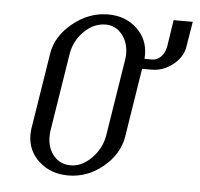

<svg xmlns="http://www.w3.org/2000/svg" viewBox="-43 -556 624 600"><g transform="rotate(5 269.0 -256.0)"><path d="M63.5 -116.7Q63.5 -126 64.9 -136.2L103 -376Q112.3 -430.7 162.8 -471.4Q213.4 -512.2 272.9 -512.2Q327.1 -512.2 362.8 -479Q398.4 -445.8 398.4 -396.5Q398.4 -387.7 397.9 -383.8H420.9Q438.5 -383.8 450.7 -397.5Q462.9 -411.1 465.8 -432.1L478 -512.2H538.1L524.9 -432.1Q519.5 -399.9 489.5 -376Q459.5 -352.1 422.9 -352.1H393.1L358.9 -136.2Q349.6 -80.6 300.8 -40.3Q252 0 191.9 0Q136.7 0 100.1 -33.4Q63.5 -66.9 63.5 -116.7ZM123.5 -116.2Q123.5 -79.6 143.8 -55.9Q164.1 -32.2 196.8 -32.2Q231.9 -32.2 262.5 -63.2Q293 -94.2 299.8 -136.2L337.9 -376Q339.4 -385.3 339.4 -394.5Q339.4 -430.7 319.1 -455.3Q298.8 -480 268.1 -480Q230.5 -480 200 -449.7Q169.4 -419.4 163.1 -376L125 -136.2Q123.5 -126 123.5 -116.2Z"/></g></svg>

Font: Gawaa
Style: Italic
Weight: 400
Designer: T. Christopher White
Version: Version 1.0